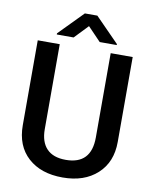

<svg xmlns="http://www.w3.org/2000/svg" viewBox="-97 -975 847 1058"><g transform="rotate(10 326.0 -446.0)"><path d="M592.3 -710.9V-235.8Q592.3 -122.6 519.8 -56.4Q447.3 9.8 326.7 9.8Q204.6 9.8 132.8 -55.4Q61 -120.6 61 -236.3V-710.9H184.1V-235.4Q184.1 -164.1 220.2 -126.5Q256.3 -88.9 326.7 -88.9Q469.2 -88.9 469.2 -239.3V-710.9ZM494.1 -766.1V-760.7H398.9L325.7 -836.9L252.9 -760.7H158.7V-767.1L291 -901.9H360.8Z"/></g></svg>

Font: RobotoDraft Medium
Style: Regular
Weight: 500
Version: Version 2.001152; 2014